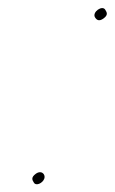

<svg xmlns="http://www.w3.org/2000/svg" viewBox="-20 -484 290 485"><path d="M220.1 -440C224.2 -433.6 230.1 -429 241.7 -437.5C253.7 -446.3 250 -452.7 246.1 -459C238.9 -472.4 211.7 -453.3 220.1 -440ZM81.3 -49C77.7 -49 74 -47.7 70.4 -45C57.8 -35.8 61.4 -29.3 65.4 -23C70.7 -13.1 87.7 -21.2 91.8 -32.5C94.8 -40.5 89.4 -49 81.3 -49Z"/></svg>

Font: Take Off
Style: Drunk
Weight: 400
Foundry: Cannot Into Space Fonts
Version: Version 0.89